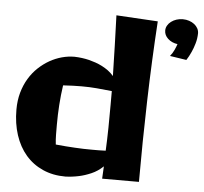

<svg xmlns="http://www.w3.org/2000/svg" viewBox="-52 -780 898 845"><g transform="rotate(5 397.0 -357.5)"><path d="M612.8 -706.1Q601.6 -531.2 596.7 -351.8Q591.8 -172.4 591.8 4.9H429.2L432.1 -49.8Q408.7 -27.3 380.4 -15.1Q352.1 -2.9 326.7 2.4Q296.9 8.8 267.1 9.8Q211.4 9.8 166.7 -10.3Q122.1 -30.3 91.1 -66.4Q60.1 -102.5 43.5 -153.3Q26.9 -204.1 26.9 -265.1Q26.9 -305.7 36.6 -340.3Q46.4 -375 63.5 -403.3Q80.6 -431.6 103.5 -453.1Q126.5 -474.6 152.3 -489.3Q178.2 -503.9 206.1 -511.5Q233.9 -519 261.2 -519Q294.9 -518.1 327.1 -510.3Q340.8 -506.8 355.5 -501.7Q370.1 -496.6 384.5 -489.3Q398.9 -481.9 412.4 -472.2Q425.8 -462.4 437 -449.2Q435.5 -517.1 433.6 -583.7Q431.6 -650.4 429.2 -716.8ZM373 -118.2Q386.7 -118.2 402.1 -118.2Q417.5 -118.2 434.1 -119.1Q436.5 -169.4 437.3 -220.5Q438 -271.5 438 -323.2V-382.8Q401.4 -386.7 370.4 -389.4Q339.4 -392.1 304.2 -392.1Q285.6 -392.1 265.9 -391.4Q246.1 -390.6 222.2 -389.2Q215.8 -345.2 212.9 -301.8Q210 -258.3 210 -213.9Q210 -191.9 210.2 -170.4Q210.4 -148.9 212.9 -127Q237.3 -124.5 258.1 -123Q278.8 -121.6 298.1 -120.4Q317.4 -119.1 335.7 -118.7Q354 -118.2 373 -118.2ZM793.9 -668.9Q793.5 -645.5 787.1 -623.8Q780.8 -602.1 772.9 -585Q764.2 -565.4 752.9 -547.9L679.7 -559.1Q690.9 -573.2 697.5 -587.6Q704.1 -602.1 708 -613.8Q682.1 -617.7 665.5 -633.1Q648.9 -648.4 648.9 -668.9Q648.9 -680.7 654.8 -690.9Q660.6 -701.2 670.7 -708.7Q680.7 -716.3 693.8 -720.7Q707 -725.1 722.2 -725.1Q736.8 -725.1 750 -720.7Q763.2 -716.3 772.9 -708.7Q782.7 -701.2 788.3 -690.9Q793.9 -680.7 793.9 -668.9Z"/></g></svg>

Font: Galindo
Style: Regular
Weight: 400
Version: Version 1.000